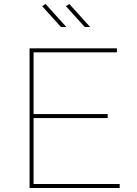

<svg xmlns="http://www.w3.org/2000/svg" viewBox="-20 -941 684 961"><path d="M208 -921 191 -910 285 -806H312ZM327 -921 310 -910 404 -806H431ZM128 -699V0H579V-20H148V-350H519V-370H148V-679H565V-699Z"/></svg>

Font: Montserrat Thin
Style: Regular
Weight: 250
Designer: Julieta Ulanovsky
Foundry: Julieta Ulanovsky
Version: Version 4.000